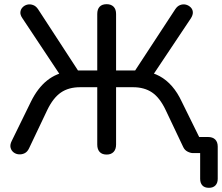

<svg xmlns="http://www.w3.org/2000/svg" viewBox="-20 -732 1061 918"><path d="M979 166Q958 166 947.5 154.5Q937 143 937 123V-42L979 0H903Q891 0 877 -7Q863 -14 856 -29L772 -206Q744 -265 707 -290Q670 -315 616 -315H535V-41Q535 -18 523 -5.5Q511 7 490 7Q468 7 456.5 -5.5Q445 -18 445 -41V-315H363Q308 -315 271 -289.5Q234 -264 206 -206L119 -23Q111 -6 98 0.5Q85 7 70.5 6Q56 5 45 -3.5Q34 -12 30.5 -26Q27 -40 36 -58L128 -246Q160 -311 205 -347Q250 -383 310 -391L275 -362L87 -645Q76 -661 77.5 -674.5Q79 -688 88.5 -697.5Q98 -707 111 -710Q124 -713 138 -708Q152 -703 162 -688L364 -378L341 -395H445V-665Q445 -688 456.5 -700Q468 -712 490 -712Q511 -712 523 -700Q535 -688 535 -665V-395H640L615 -378L818 -688Q828 -703 841.5 -708Q855 -713 868 -710Q881 -707 891 -697.5Q901 -688 902 -674.5Q903 -661 893 -645L704 -362L669 -391Q710 -386 743 -368Q776 -350 802.5 -319.5Q829 -289 849 -246L951 -39L912 -77H974Q997 -77 1009 -65Q1021 -53 1021 -31V123Q1021 143 1010 154.5Q999 166 979 166Z"/></svg>

Font: Nunito Medium
Style: Regular
Weight: 500
Designer: Vernon Adams
Foundry: Vernon Adams
Version: Version 3.601